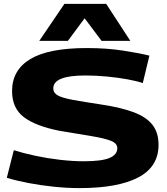

<svg xmlns="http://www.w3.org/2000/svg" viewBox="-20 -957 859 987"><path d="M748 -671 714 -530Q685 -540 636.5 -549Q588 -558 530.5 -563.5Q473 -569 418 -569Q254 -569 254 -503Q254 -479 278 -466Q302 -453 357.5 -443Q413 -433 505 -419Q604 -404 668.5 -379.5Q733 -355 764 -315Q795 -275 795 -213Q795 -99 690 -44.5Q585 10 389 10Q326 10 258 3Q190 -4 127 -16Q64 -28 15 -43L51 -185Q101 -169 162.5 -156Q224 -143 288.5 -135.5Q353 -128 411 -128Q503 -128 543 -145Q583 -162 583 -195Q583 -220 550.5 -233Q518 -246 452 -257Q386 -268 284 -285Q163 -309 102.5 -355Q42 -401 42 -489Q42 -597 136 -653.5Q230 -710 427 -710Q529 -710 615 -696.5Q701 -683 748 -671ZM182 -747 311 -937H526L650 -747H502L415 -863L329 -747Z"/></svg>

Font: Georama Extended
Style: Bold
Weight: 700
Width: 7
Designer: Jean-Baptiste Levee
Foundry: Production Type
Version: Version 1.000